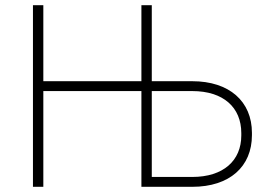

<svg xmlns="http://www.w3.org/2000/svg" viewBox="-20 -720 1043 740"><path d="M107 0H147V-369H525V0H721C865 0 951 -78 951 -199V-208C951 -329 864 -407 721 -407H565V-700H525V-407H147V-700H107ZM565 -38V-369H721C841 -369 910 -306 910 -207V-198C910 -101 841 -38 721 -38Z"/></svg>

Font: Fixel Text ExtraLight
Style: Regular
Weight: 200
Width: 4
Designer: AlfaBravo + MacPaw
Foundry: Kyrylo Tkachov, Marchela Mozhyna, Serhii Makarenko, Maria Weinstein, Zakhar Kryvoshyya
Version: Version 1.211